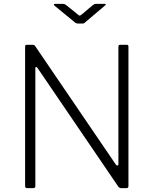

<svg xmlns="http://www.w3.org/2000/svg" viewBox="-20 -974 795 994"><path d="M636 -742H602C596 -742 593 -738.7 593 -732V-125C593 -119.7 591 -117 587 -117C585 -117 582.3 -119 579 -123L163 -734C161 -737.3 159 -739.5 157 -740.5C155 -741.5 151.7 -742 147 -742H120C116 -742 113.3 -741.3 112 -740C110.7 -738.7 110 -735.7 110 -731V-11C110 -3.7 113.3 0 120 0H152C159.3 0 163 -3.3 163 -10V-621C163 -625 164.2 -627.2 166.5 -627.5C168.8 -627.8 171.7 -625.7 175 -621L593 -7C597 -2.3 602 0 608 0H613H635C641.7 0 645 -3.7 645 -11V-732C645 -736 644.3 -738.7 643 -740C641.7 -741.3 639.3 -742 636 -742ZM476 -954C470.7 -954 465.7 -952 461 -948L403 -899C397.7 -895 394.3 -893 393 -893C391 -893 387.7 -895 383 -899L322 -948C319.3 -950 316.8 -951.5 314.5 -952.5C312.2 -953.5 309.3 -954 306 -954H265C261.7 -954 259.7 -953 259 -951C258.3 -949 259.7 -946.7 263 -944L363 -862C369.7 -855.3 376.7 -852 384 -852H407C411.7 -852 415.5 -853.3 418.5 -856C421.5 -858.7 423.3 -860.3 424 -861L522 -944C526 -947.3 528 -949.7 528 -951C528 -953 525.7 -954 521 -954Z"/></svg>

Font: Libre Franklin ExtraLight
Style: Regular
Weight: 275
Designer: Pablo Impallari, Rodrigo Fuenzalida
Foundry: Impallari Type
Version: Version 1.002; ttfautohint (v1.5)